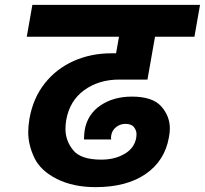

<svg xmlns="http://www.w3.org/2000/svg" viewBox="-20 -760 842 789"><path d="M470 -433Q386 -433 326 -389.5Q266 -346 252 -266Q249 -247 249 -230Q249 -182 280.5 -143Q312 -104 396 -104Q452 -104 492.5 -128Q533 -152 540 -195Q541 -202 541 -209Q541 -224 530.5 -237.5Q520 -251 495 -251Q474 -251 457 -237.5Q440 -224 437 -203Q436 -198 436 -194Q436 -190 437 -187H325Q326 -213 328 -225Q339 -290 392.5 -326.5Q446 -363 522 -363Q607 -363 642.5 -323Q678 -283 678 -232Q678 -215 674 -195Q657 -99 578.5 -45Q500 9 373 9Q281 9 214 -24.5Q147 -58 121.5 -111Q96 -164 96 -217Q96 -243 101 -272Q116 -357 164 -417.5Q212 -478 283 -509.5Q354 -541 438 -541H457L469 -609H90L113 -740H802L779 -609H617L586 -433Z"/></svg>

Font: Fz Poppins
Style: Bold Italic
Weight: 700
Italic angle: -10°
Designer: Ninad Kale (Devanagari), Jonny Pinhorn (Latin)
Foundry: Indian Type Foundry
Version: Vit hóa bi Vntype.Com & FontZin.Com